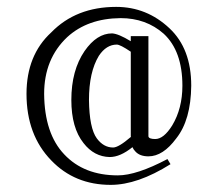

<svg xmlns="http://www.w3.org/2000/svg" viewBox="-20 -596 626 552"><path d="M426.3 -196.3Q450.7 -196.3 475.1 -235.4Q504.4 -284.2 504.4 -349.6Q504.4 -449.2 450.7 -499Q399.9 -543.9 326.7 -543.9Q231.9 -543 173.3 -489.3Q106.9 -426.8 106.9 -326.2Q107.9 -211.9 164.6 -152.3Q221.2 -91.8 318.8 -91.8Q372.6 -91.8 461.4 -138.7L470.2 -124Q375.5 -64.5 298.3 -64.5Q194.8 -64.5 127.4 -134.8Q56.2 -208 56.2 -326.2Q56.2 -437.5 127.4 -502.9Q198.7 -576.2 314 -576.2Q401.9 -576.2 467.3 -514.6Q529.8 -456.1 529.8 -349.6Q528.8 -251 486.8 -198.2Q448.7 -146.5 406.7 -146.5Q381.3 -146.5 368.7 -161.1Q363.8 -166 360.8 -172.9Q325.7 -144.5 295.4 -144.5Q250.5 -145.5 220.2 -184.6Q185.1 -228.5 185.1 -308.6Q185.1 -393.6 223.1 -449.2Q258.3 -500 302.2 -500Q320.8 -499 356 -477.5V-492.2H406.7V-204.1Q407.7 -196.3 426.3 -196.3ZM235.8 -308.6Q236.8 -227.5 258.3 -198.2Q277.8 -171.9 305.2 -171.9Q320.8 -171.9 356 -202.1Q356.9 -203.1 356 -204.1V-447.3Q325.7 -467.8 315.9 -467.8Q285.6 -467.8 264.2 -435.5Q235.8 -388.7 235.8 -308.6Z"/></svg>

Font: BabelStone Tangut Wenhai
Style: Regular
Weight: 400
Designer: Andrew West
Foundry: BabelStone
Version: Version 1.002 May 21, 2016